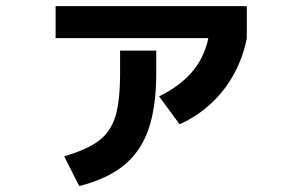

<svg xmlns="http://www.w3.org/2000/svg" viewBox="-20 -580 978 633"><path d="M375.9 -338.9V-413.2H495.1V-338.9Q495.1 -226.9 469.5 -153.4Q443.8 -80 388.7 -35.1Q333.5 9.9 241.2 33.4L191.6 -64.7Q268.8 -87.3 307.1 -116.9Q345.4 -146.4 360.6 -196.8Q375.9 -247.2 375.9 -338.9ZM670.1 -472.6 793.7 -454.3Q781.6 -391.3 751.4 -336.1Q721.2 -280.8 675.6 -238.6Q629.9 -196.3 572.1 -170.3L504.5 -262.3Q578.3 -298.5 619.1 -350.1Q660 -401.7 670.1 -472.6ZM163.3 -559.8H793.7V-454.3H163.3Z"/></svg>

Font: Pretendard JP Variable
Style: Regular
Weight: 400
Designer: Base glyphs from Inter by Rasmus Andersson; Hangul glyphs from Noto Sans CJK(Source Han Sans) by Jang Soo-young and Kang
Foundry: Kil Hyung-jin
Version: Version 1.307;Glyphs 3.2 (3192)